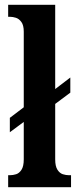

<svg xmlns="http://www.w3.org/2000/svg" viewBox="-20 -780 330 800"><path d="M14 0V-50H22Q34 -50 47 -54Q60 -58 69.5 -72.5Q79 -87 79 -116V-272L21 -229V-289L79 -333V-648Q79 -675 69 -688.5Q59 -702 46 -706Q33 -710 22 -710H14V-760H210V-409L273 -457V-394L210 -347V-116Q210 -87 219.5 -72.5Q229 -58 242 -54Q255 -50 266 -50H276V0Z"/></svg>

Font: Noto Serif ExtraCondensed
Style: Bold
Weight: 700
Width: 2
Designer: Monotype Design Team
Foundry: Monotype Imaging Inc.
Version: Version 2.014; ttfautohint (v1.8.4.7-5d5b)